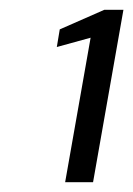

<svg xmlns="http://www.w3.org/2000/svg" viewBox="-20 -724 272 392"><path d="M113 -352 165 -647 96 -628 102 -664 193 -704H232L170 -352Z"/></svg>

Font: DM Sans 20pt Light
Style: Italic
Weight: 300
Italic angle: -10°
Version: Version 4.004;gftools[0.9.30]